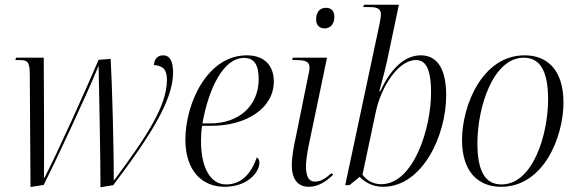

<svg xmlns="http://www.w3.org/2000/svg" viewBox="-20 -780 2439 812"><path d="M405 12 459 3C626 -218 712 -362 712 -473C712 -523 697 -546 670 -546C648 -546 633 -532 631 -505C668 -502 686 -487 686 -443C686 -332 601 -204 464 -19H461C462 -133 454 -433 448 -531L397 -527C341 -396 226 -140 168 -28H166C167 -152 166 -397 165 -536H48L45 -526H62C96 -526 106 -520 106 -463L109 11L165 2C216 -99 350 -386 397 -502C399 -405 405 -112 405 12Z M930 10C1025 10 1077 -50 1077 -92C1077 -105 1072 -111 1066 -114C1044 -50 1004 0 936 0C871 0 830 -69 830 -184C830 -205 832 -236 835 -248H874C1023 -248 1138 -323 1138 -435C1138 -505 1096 -546 1024 -546C855 -546 764 -340 764 -190C764 -57 835 10 930 10ZM869 -258H836C863 -408 925 -535 1012 -535C1054 -535 1074 -508 1074 -445C1074 -333 991 -258 869 -258Z M1353 -660C1374 -660 1394 -674 1394 -709C1394 -736 1379 -747 1358 -747C1334 -747 1317 -730 1317 -698C1317 -672 1332 -660 1353 -660ZM1286 10C1327 10 1361 -14 1389 -41L1382 -48C1358 -26 1337 -12 1312 -12C1286 -12 1274 -33 1274 -77C1274 -97 1279 -133 1285 -162L1363 -536H1218L1216 -526H1231C1273 -526 1289 -519 1289 -494C1289 -486 1288 -477 1285 -467L1232 -205C1223 -165 1214 -116 1214 -80C1214 -26 1237 10 1286 10Z M1600 10C1766 10 1867 -206 1867 -377C1867 -490 1828 -546 1760 -546C1685 -546 1629 -481 1588 -394H1584C1593 -427 1606 -473 1616 -518L1667 -760H1519L1516 -750H1541C1574 -750 1591 -744 1591 -719C1591 -710 1589 -697 1585 -678L1440 3H1458L1501 -32C1524 -9 1556 10 1600 10ZM1592 -1C1557 -1 1530 -18 1513 -41L1570 -310C1592 -411 1663 -526 1739 -526C1777 -526 1803 -496 1803 -388C1803 -237 1729 -1 1592 -1Z M2099 10C2281 10 2363 -204 2363 -346C2363 -488 2291 -546 2199 -546C2019 -546 1934 -333 1934 -188C1934 -54 2002 10 2099 10ZM2101 0C2038 0 1999 -46 1999 -174C1999 -328 2066 -536 2195 -536C2262 -536 2298 -483 2298 -360C2298 -211 2234 0 2101 0Z"/></svg>

Font: Noto Serif Display SemiCondensed Light
Style: Italic
Weight: 300
Width: 4
Italic angle: -12°
Designer: Monotype Design Team
Foundry: Monotype Imaging Inc.
Version: Version 2.009